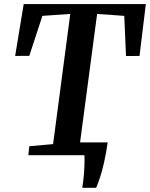

<svg xmlns="http://www.w3.org/2000/svg" viewBox="-20 -763 737 944"><path d="M384.5 160.5Q387 143.5 389.5 124Q392 104.5 393.5 83.8Q395 63 395.5 41.8Q396 20.5 395 0L351 -63H509.5Q501.5 -8 492 34.2Q482.5 76.5 472.5 107.2Q462.5 138 452.5 160.5ZM119.5 0 124 -44 241 -54.5 325.5 -694.5 188.5 -685 124 -488.5 54.5 -488 96.5 -743H697L666 -488L599.5 -487.5L591 -685L457.5 -694.5L372.5 -54.5L495 -44L491 0Z"/></svg>

Font: Merriweather 36pt SemiBold
Style: Italic
Weight: 600
Italic angle: -7.8°
Version: Version 2.101